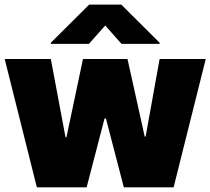

<svg xmlns="http://www.w3.org/2000/svg" viewBox="-22 -797 895 817"><path d="M134.8 0 -2 -545.9H194.3L256.8 -212.9H260.7L331.1 -545.9H520.5L593.8 -215.8H597.7L657.2 -545.9H853.5L716.8 0H504.9L428.7 -293H422.9L346.7 0ZM495.1 -610.4 425.8 -688.5 356.4 -610.4H194.3V-615.2L357.4 -777.3H494.1L657.2 -615.2V-610.4Z"/></svg>

Font: Inter Tight Black
Style: Regular
Weight: 900
Designer: Rasmus Andersson
Foundry: rsms
Version: Version 3.004; ttfautohint (v1.8.4.7-5d5b)